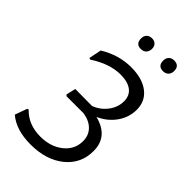

<svg xmlns="http://www.w3.org/2000/svg" viewBox="-252 -910 999 999"><g transform="rotate(45 247.5 -410.0)"><path d="M242 -829Q259 -829 269.5 -818.5Q280 -808 280 -790Q280 -771 269 -759.5Q258 -748 239 -748Q201 -748 201 -788Q201 -807 212 -818Q223 -829 242 -829ZM404 -829Q443 -829 443 -790Q443 -771 432 -759.5Q421 -748 402 -748Q364 -748 364 -788Q364 -807 375 -818Q386 -829 404 -829ZM185 9Q78 9 17 -43L41 -110L49 -113Q103 -56 192 -56Q266 -56 316 -95.5Q366 -135 366 -197Q366 -238 340 -265.5Q314 -293 266 -301H139L133 -308L145 -360L269 -359Q313 -375 341.5 -412.5Q370 -450 370 -494Q370 -536 341 -558Q312 -580 259 -580Q179 -580 92 -523L83 -526L97 -595Q180 -646 271 -646Q353 -646 400.5 -609.5Q448 -573 448 -510Q448 -454 415 -407Q382 -360 326 -335Q441 -306 441 -199Q441 -106 370 -48.5Q299 9 185 9Z"/></g></svg>

Font: Alegreya Sans
Style: Italic
Weight: 400
Italic angle: -7°
Designer: Juan Pablo del Peral
Foundry: Huerta Tipografica
Version: Version 2.007